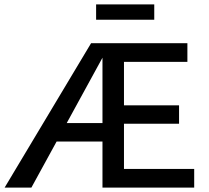

<svg xmlns="http://www.w3.org/2000/svg" viewBox="-20 -855 951 875"><path d="M683 -765H418V-835H683ZM865 -85V0H447V-210H238L123 0H1L395 -658H834V-573H545V-375H796V-291H545V-85ZM447 -294V-592L284 -294Z"/></svg>

Font: Ysabeau Infant Semibold
Style: Regular
Weight: 600
Designer: Christian Thalmann (Catharsis Fonts)
Version: Version 0.003